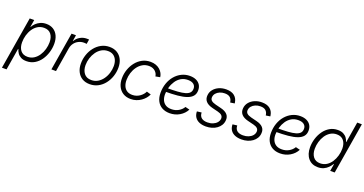

<svg xmlns="http://www.w3.org/2000/svg" viewBox="-41 -1541 4850 2558"><g transform="rotate(20 2384.0 -262.0)"><path d="M0.5 204.1 124 -539.1H187.5L170.4 -436H173.3Q189 -464.4 214.8 -489.5Q240.7 -514.6 276.9 -530.8Q313 -546.9 359.4 -546.9Q417.5 -546.9 459.5 -520.3Q501.5 -493.7 524.2 -445.6Q546.9 -397.5 546.9 -332Q546.9 -270 528.3 -209Q509.8 -147.9 474.9 -98.1Q439.9 -48.3 389.6 -18.6Q339.4 11.2 275.4 11.2Q227.5 11.2 196.3 -5.9Q165 -22.9 147.2 -49.3Q129.4 -75.7 122.1 -103H116.7L65.9 204.1ZM268.1 -48.3Q318.8 -48.3 358.4 -73.5Q397.9 -98.6 425.5 -140.1Q453.1 -181.6 467.3 -231.4Q481.4 -281.2 481.4 -330.6Q481.4 -401.4 447.8 -444.3Q414.1 -487.3 349.1 -487.3Q297.9 -487.3 258.3 -462.6Q218.8 -438 191.7 -396.7Q164.6 -355.5 150.6 -305.7Q136.7 -255.9 136.7 -205.6Q136.7 -134.3 170.4 -91.3Q204.1 -48.3 268.1 -48.3Z M627.4 0 716.8 -539.1H779.8L766.1 -454.1H770Q793 -495.6 836.7 -521Q880.4 -546.4 931.6 -546.4Q939.9 -546.4 948.5 -545.9Q957 -545.4 963.4 -545.4L952.6 -479.5Q948.2 -480.5 937.5 -481.7Q926.8 -482.9 914.6 -482.9Q874 -482.9 838.9 -465.3Q803.7 -447.8 780.3 -416.5Q756.8 -385.3 749.5 -343.8L692.9 0Z M1172.4 11.2Q1109.9 11.2 1064.5 -16.4Q1019 -43.9 994.4 -93.8Q969.7 -143.6 969.7 -209.5Q969.7 -272.9 990 -333.3Q1010.3 -393.6 1048.1 -441.7Q1085.9 -489.7 1138.7 -518.3Q1191.4 -546.9 1256.3 -546.9Q1318.8 -546.9 1364.3 -519.3Q1409.7 -491.7 1434.3 -442.1Q1459 -392.6 1459 -326.2Q1459 -262.2 1438.7 -201.9Q1418.5 -141.6 1380.4 -93.3Q1342.3 -44.9 1289.6 -16.8Q1236.8 11.2 1172.4 11.2ZM1173.8 -47.9Q1225.1 -47.9 1265.9 -72.5Q1306.6 -97.2 1335.2 -137.7Q1363.8 -178.2 1378.7 -227.3Q1393.6 -276.4 1393.6 -325.2Q1393.6 -372.6 1377.9 -409.2Q1362.3 -445.8 1331.5 -466.8Q1300.8 -487.8 1254.9 -487.8Q1204.1 -487.8 1163.6 -463.6Q1123 -439.5 1094.5 -398.9Q1065.9 -358.4 1050.5 -309.1Q1035.2 -259.8 1035.2 -209.5Q1035.2 -139.2 1070.1 -93.5Q1105 -47.9 1173.8 -47.9Z M1752.9 10.3Q1689.9 10.3 1644.3 -17.8Q1598.6 -45.9 1574.2 -96.4Q1549.8 -147 1550.8 -213.9Q1551.3 -276.9 1572 -336.4Q1592.8 -396 1630.4 -443.6Q1668 -491.2 1720.2 -519Q1772.5 -546.9 1836.9 -546.9Q1879.4 -546.9 1913.1 -534.4Q1946.8 -522 1970.7 -500.5Q1994.6 -479 2008.5 -452.6Q2022.5 -426.3 2025.4 -397.9L1961.4 -385.7Q1960 -403.3 1951.2 -421.4Q1942.4 -439.5 1927 -454.3Q1911.6 -469.2 1889.2 -478.5Q1866.7 -487.8 1835.4 -487.8Q1784.7 -487.8 1744.4 -463.9Q1704.1 -439.9 1675.5 -400.1Q1647 -360.4 1631.8 -311.5Q1616.7 -262.7 1616.2 -213.4Q1615.2 -165.5 1630.4 -128.2Q1645.5 -90.8 1676.5 -69.8Q1707.5 -48.8 1754.4 -48.8Q1786.6 -48.8 1814.2 -58.6Q1841.8 -68.4 1863.5 -84.5Q1885.3 -100.6 1900.6 -119.4Q1916 -138.2 1924.3 -156.7L1985.4 -138.7Q1973.1 -110.4 1950.9 -83.7Q1928.7 -57.1 1898.4 -35.9Q1868.2 -14.6 1831.3 -2.2Q1794.4 10.3 1752.9 10.3Z M2305.2 10.3Q2242.7 10.3 2196.5 -15.4Q2150.4 -41 2125.2 -89.6Q2100.1 -138.2 2100.1 -205.6Q2100.1 -277.8 2122.1 -340.6Q2144 -403.3 2184.1 -450.2Q2224.1 -497.1 2277.6 -523.4Q2331.1 -549.8 2393.6 -549.8Q2445.3 -549.8 2482.9 -532.2Q2520.5 -514.6 2540.8 -482.4Q2561 -450.2 2561 -405.8Q2561 -356.4 2534.9 -324.5Q2508.8 -292.5 2457 -273.9Q2405.3 -255.4 2327.6 -247.8Q2250 -240.2 2147 -240.2L2154.8 -293Q2244.6 -293 2309.1 -297.4Q2373.5 -301.8 2414.8 -314Q2456.1 -326.2 2475.8 -348.4Q2495.6 -370.6 2495.6 -406.2Q2495.6 -445.3 2467.3 -467.8Q2439 -490.2 2387.7 -490.2Q2332 -490.2 2290 -465.3Q2248 -440.4 2220 -398.7Q2191.9 -356.9 2177.5 -306.6Q2163.1 -256.3 2163.1 -205.1Q2163.1 -160.2 2178.7 -124.8Q2194.3 -89.4 2226.6 -68.8Q2258.8 -48.3 2308.6 -48.3Q2363.8 -48.3 2408.4 -73.7Q2453.1 -99.1 2477.5 -140.6L2538.6 -125Q2506.8 -64 2444.6 -26.9Q2382.3 10.3 2305.2 10.3Z M2819.3 11.2Q2767.1 11.2 2728.3 -4.4Q2689.5 -20 2667 -50.3Q2644.5 -80.6 2641.1 -123.5Q2640.6 -127.9 2640.6 -130.4Q2640.6 -132.8 2640.6 -137.2L2704.6 -145Q2706.1 -95.2 2736.1 -71Q2766.1 -46.9 2820.3 -46.9Q2862.8 -46.9 2897.5 -61Q2932.1 -75.2 2953.4 -99.9Q2974.6 -124.5 2977.1 -155.8Q2979 -183.6 2960.7 -201.9Q2942.4 -220.2 2903.3 -230L2818.4 -251Q2754.4 -267.1 2724.4 -301.3Q2694.3 -335.4 2699.2 -387.2Q2703.1 -434.6 2732.7 -470.7Q2762.2 -506.8 2808.6 -526.9Q2855 -546.9 2910.2 -546.9Q2983.9 -546.9 3024.9 -514.2Q3065.9 -481.4 3075.2 -425.8Q3076.2 -421.4 3076.7 -417.5Q3077.1 -413.6 3077.1 -408.7L3016.1 -399.9Q3012.2 -440.9 2987.1 -465.6Q2961.9 -490.2 2909.2 -490.2Q2870.6 -490.2 2838.4 -476.3Q2806.2 -462.4 2786.4 -438.7Q2766.6 -415 2764.6 -384.8Q2762.2 -355.5 2781.7 -337.2Q2801.3 -318.8 2845.7 -307.6L2926.3 -287.6Q2989.7 -272 3019.3 -238.5Q3048.8 -205.1 3043.5 -154.3Q3040.5 -117.2 3022 -86.9Q3003.4 -56.6 2972.9 -34.4Q2942.4 -12.2 2903.1 -0.5Q2863.8 11.2 2819.3 11.2Z M3324.2 11.2Q3272 11.2 3233.2 -4.4Q3194.3 -20 3171.9 -50.3Q3149.4 -80.6 3146 -123.5Q3145.5 -127.9 3145.5 -130.4Q3145.5 -132.8 3145.5 -137.2L3209.5 -145Q3210.9 -95.2 3241 -71Q3271 -46.9 3325.2 -46.9Q3367.7 -46.9 3402.3 -61Q3437 -75.2 3458.3 -99.9Q3479.5 -124.5 3481.9 -155.8Q3483.9 -183.6 3465.6 -201.9Q3447.3 -220.2 3408.2 -230L3323.2 -251Q3259.3 -267.1 3229.2 -301.3Q3199.2 -335.4 3204.1 -387.2Q3208 -434.6 3237.5 -470.7Q3267.1 -506.8 3313.5 -526.9Q3359.9 -546.9 3415 -546.9Q3488.8 -546.9 3529.8 -514.2Q3570.8 -481.4 3580.1 -425.8Q3581.1 -421.4 3581.5 -417.5Q3582 -413.6 3582 -408.7L3521 -399.9Q3517.1 -440.9 3491.9 -465.6Q3466.8 -490.2 3414.1 -490.2Q3375.5 -490.2 3343.3 -476.3Q3311 -462.4 3291.3 -438.7Q3271.5 -415 3269.5 -384.8Q3267.1 -355.5 3286.6 -337.2Q3306.2 -318.8 3350.6 -307.6L3431.2 -287.6Q3494.6 -272 3524.2 -238.5Q3553.7 -205.1 3548.3 -154.3Q3545.4 -117.2 3526.9 -86.9Q3508.3 -56.6 3477.8 -34.4Q3447.3 -12.2 3408 -0.5Q3368.7 11.2 3324.2 11.2Z M3870.6 10.3Q3808.1 10.3 3762 -15.4Q3715.8 -41 3690.7 -89.6Q3665.5 -138.2 3665.5 -205.6Q3665.5 -277.8 3687.5 -340.6Q3709.5 -403.3 3749.5 -450.2Q3789.6 -497.1 3843 -523.4Q3896.5 -549.8 3959 -549.8Q4010.7 -549.8 4048.3 -532.2Q4085.9 -514.6 4106.2 -482.4Q4126.5 -450.2 4126.5 -405.8Q4126.5 -356.4 4100.3 -324.5Q4074.2 -292.5 4022.5 -273.9Q3970.7 -255.4 3893.1 -247.8Q3815.4 -240.2 3712.4 -240.2L3720.2 -293Q3810.1 -293 3874.5 -297.4Q3939 -301.8 3980.2 -314Q4021.5 -326.2 4041.3 -348.4Q4061 -370.6 4061 -406.2Q4061 -445.3 4032.7 -467.8Q4004.4 -490.2 3953.1 -490.2Q3897.5 -490.2 3855.5 -465.3Q3813.5 -440.4 3785.4 -398.7Q3757.3 -356.9 3742.9 -306.6Q3728.5 -256.3 3728.5 -205.1Q3728.5 -160.2 3744.1 -124.8Q3759.8 -89.4 3792 -68.8Q3824.2 -48.3 3874 -48.3Q3929.2 -48.3 3973.9 -73.7Q4018.6 -99.1 4043 -140.6L4104 -125Q4072.3 -64 4010 -26.9Q3947.8 10.3 3870.6 10.3Z M4407.7 11.2Q4320.3 11.2 4270.3 -47.4Q4220.2 -106 4220.2 -204.1Q4220.2 -266.6 4239 -327.6Q4257.8 -388.7 4293 -438.2Q4328.1 -487.8 4378.4 -517.3Q4428.7 -546.9 4492.2 -546.9Q4540.5 -546.9 4572 -530Q4603.5 -513.2 4621.3 -487.3Q4639.2 -461.4 4646.5 -434.1H4650.4L4698.7 -727.5H4764.6L4644 0H4580.1L4597.2 -100.6H4591.8Q4575.2 -72.8 4549.6 -46.9Q4523.9 -21 4488.8 -4.9Q4453.6 11.2 4407.7 11.2ZM4418 -48.3Q4469.2 -48.3 4508.8 -73.5Q4548.3 -98.6 4575.4 -140.1Q4602.5 -181.6 4616.7 -231.9Q4630.9 -282.2 4630.9 -331.5Q4630.9 -402.3 4597.2 -444.8Q4563.5 -487.3 4499 -487.3Q4448.2 -487.3 4408.7 -462.6Q4369.1 -438 4341.8 -397Q4314.5 -356 4300.3 -306.4Q4286.1 -256.8 4286.1 -207Q4286.1 -136.2 4319.8 -92.3Q4353.5 -48.3 4418 -48.3Z"/></g></svg>

Font: Inter 18pt Light
Style: Italic
Weight: 300
Italic angle: -9.3988°
Designer: Rasmus Andersson
Foundry: rsms
Version: Version 4.001;git-66647c0bb